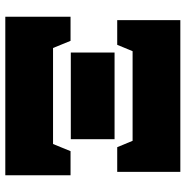

<svg xmlns="http://www.w3.org/2000/svg" viewBox="-8 -692 700 724"><g transform="rotate(90 342.0 -330.0)"><path d="M56 -422V-660H628V-422H535L511 -480H173L149 -422ZM178 -247V-412H505V-247ZM43 0V-246H134L161 -180H523L550 -246H641V0Z"/></g></svg>

Font: Piazzolla Black
Style: Regular
Weight: 900
Designer: Juan Pablo del Peral
Foundry: Huerta Tipografica
Version: Version 1.330